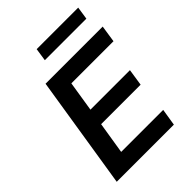

<svg xmlns="http://www.w3.org/2000/svg" viewBox="-249 -1009 1131 1131"><g transform="rotate(-45 317.0 -443.0)"><path d="M46 0 158 -705H634L618 -599H267L237 -410H566L550 -305H221L189 -106H539L522 0ZM253 -806 265 -886H611L599 -806Z"/></g></svg>

Font: Nunito Sans 10pt
Style: Bold Italic
Weight: 700
Italic angle: -9°
Designer: Vernon Adams
Foundry: Vernon Adams
Version: Version 3.101;gftools[0.9.27]